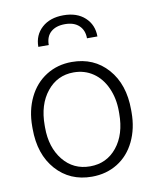

<svg xmlns="http://www.w3.org/2000/svg" viewBox="-86 -827 732 903"><g transform="rotate(-10 280.0 -375.5)"><path d="M43.9 0ZM43.9 -272Q43.9 -348.1 73.5 -409.2Q103 -470.2 157 -504.2Q210.9 -538.1 279.3 -538.1Q384.8 -538.1 450.2 -464.1Q515.6 -390.1 515.6 -268.1V-255.9Q515.6 -179.2 486.1 -117.9Q456.5 -56.6 402.8 -23.4Q349.1 9.8 280.3 9.8Q175.3 9.8 109.6 -64.2Q43.9 -138.2 43.9 -260.3ZM102.5 -255.9Q102.5 -161.1 151.6 -100.3Q200.7 -39.6 280.3 -39.6Q359.4 -39.6 408.4 -100.3Q457.5 -161.1 457.5 -260.7V-272Q457.5 -332.5 435.1 -382.8Q412.6 -433.1 372.1 -460.7Q331.5 -488.3 279.3 -488.3Q201.2 -488.3 151.9 -427Q102.5 -365.7 102.5 -266.6ZM369.6 -635.3Q369.6 -673.8 345.7 -696.3Q321.8 -718.8 278.8 -718.8Q235.8 -718.8 211.4 -697.3Q187 -675.8 187 -635.3H137.2Q137.2 -691.4 175.8 -726.3Q214.4 -761.2 278.8 -761.2Q343.3 -761.2 381.3 -726.1Q419.4 -690.9 419.4 -635.3Z"/></g></svg>

Font: Roboto Light
Style: Regular
Weight: 300
Designer: Google
Version: Version 2.134; 2016; ttfautohint (v1.6)